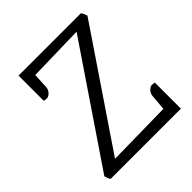

<svg xmlns="http://www.w3.org/2000/svg" viewBox="-143 -579 674 674"><g transform="rotate(-45 194.0 -242.5)"><path d="M52 -485H362Q368 -476 372 -463L85 -39L329 -43L334 -101Q335 -114 343.5 -122.5Q352 -131 360 -131Q368 -131 373 -129V0H24Q18 -9 15 -22L305 -450L95 -445L92 -388Q91 -375 82.5 -366.5Q74 -358 65.5 -358Q57 -358 52 -360Z"/></g></svg>

Font: Karma Light
Style: Regular
Weight: 300
Designer: Joana Correia
Foundry: Indian Type Foundry
Version: Version 1.202;PS 1.0;hotconv 1.0.78;makeotf.lib2.5.61930; tt